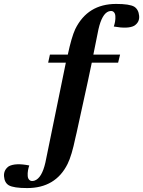

<svg xmlns="http://www.w3.org/2000/svg" viewBox="-161 -726 728 977"><path d="M522 -692Q544 -678 547 -645.5Q550 -613 522 -595Q491 -578 418 -591Q422 -602 424.5 -616Q427 -630 426 -644.5Q425 -659 416.5 -666Q408 -673 392 -668Q358 -656 340 -577L314 -448H450L440 -407H306L286 -312Q265 -218 244.5 -122.5Q224 -27 223 -26Q204 66 183 108Q122 231 -23 231Q-91 231 -116 217Q-138 204 -140.5 171.5Q-143 139 -116 120Q-82 102 -12 116Q-16 127 -18.5 141Q-21 155 -20 169.5Q-19 184 -10 191Q-1 198 15 193Q52 180 70 101L174 -407H84L93 -448H184Q203 -537 222 -578Q285 -706 430 -706Q498 -706 522 -692Z"/></svg>

Font: GFS Artemisia
Style: Bold Italic
Weight: 700
Italic angle: -12°
Designer: Designed by Takis Katsoulidis and George D. Matthiopoulos.
Foundry: Designed by Takis Katsoulidis and George D. Matthiopoulos.
Version: Version 1.0